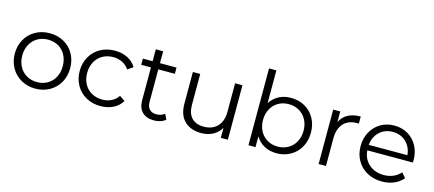

<svg xmlns="http://www.w3.org/2000/svg" viewBox="-54 -1264 4053 1792"><g transform="rotate(15 1972.5 -368.5)"><path d="M46 -263Q46 -340 81 -401Q116 -462 177 -496Q238 -530 314 -530Q390 -530 451 -496Q512 -462 546.5 -401Q581 -340 581 -263Q581 -186 546.5 -125Q512 -64 451 -29.5Q390 5 314 5Q238 5 177 -29.5Q116 -64 81 -125Q46 -186 46 -263ZM509 -263Q509 -323 484 -370Q459 -417 414.5 -442.5Q370 -468 314 -468Q258 -468 213.5 -442.5Q169 -417 143.5 -370Q118 -323 118 -263Q118 -203 143.5 -156Q169 -109 213.5 -83.5Q258 -58 314 -58Q370 -58 414.5 -83.5Q459 -109 484 -156Q509 -203 509 -263Z M673 -263Q673 -340 708 -401Q743 -462 804.5 -496Q866 -530 944 -530Q1012 -530 1065.5 -503.5Q1119 -477 1150 -426L1097 -390Q1071 -429 1031 -448.5Q991 -468 944 -468Q887 -468 841.5 -442.5Q796 -417 770.5 -370Q745 -323 745 -263Q745 -202 770.5 -155.5Q796 -109 841.5 -83.5Q887 -58 944 -58Q991 -58 1031 -77Q1071 -96 1097 -135L1150 -99Q1119 -48 1065 -21.5Q1011 5 944 5Q866 5 804.5 -29Q743 -63 708 -124.5Q673 -186 673 -263Z M1572 -32Q1552 -14 1522.5 -4.5Q1493 5 1461 5Q1387 5 1347 -35Q1307 -75 1307 -148V-466H1213V-526H1307V-641H1378V-526H1538V-466H1378V-152Q1378 -105 1401.5 -80.5Q1425 -56 1469 -56Q1491 -56 1511.5 -63Q1532 -70 1547 -83Z M2175 -526V0H2107V-96Q2079 -48 2030 -21.5Q1981 5 1918 5Q1815 5 1755.5 -52.5Q1696 -110 1696 -221V-526H1767V-228Q1767 -145 1808 -102Q1849 -59 1925 -59Q2008 -59 2056 -109.5Q2104 -160 2104 -250V-526Z M2907 -263Q2907 -185 2873 -124Q2839 -63 2779 -29Q2719 5 2645 5Q2579 5 2526.5 -23Q2474 -51 2442 -104V0H2374V-742H2445V-426Q2478 -477 2529.5 -503.5Q2581 -530 2645 -530Q2719 -530 2779 -496.5Q2839 -463 2873 -402Q2907 -341 2907 -263ZM2836 -263Q2836 -323 2810.5 -370Q2785 -417 2740 -442.5Q2695 -468 2640 -468Q2584 -468 2539.5 -442.5Q2495 -417 2469.5 -370Q2444 -323 2444 -263Q2444 -203 2469.5 -156Q2495 -109 2539.5 -83.5Q2584 -58 2640 -58Q2695 -58 2740 -83.5Q2785 -109 2810.5 -156Q2836 -203 2836 -263Z M3317 -530V-461L3300 -462Q3217 -462 3170 -411Q3123 -360 3123 -268V0H3052V-526H3120V-423Q3145 -476 3194.5 -503Q3244 -530 3317 -530Z M3898 -241H3458Q3464 -159 3521 -108.5Q3578 -58 3665 -58Q3714 -58 3755 -75.5Q3796 -93 3826 -127L3866 -81Q3831 -39 3778.5 -17Q3726 5 3663 5Q3582 5 3519.5 -29.5Q3457 -64 3422 -125Q3387 -186 3387 -263Q3387 -340 3420.5 -401Q3454 -462 3512.5 -496Q3571 -530 3644 -530Q3717 -530 3775 -496Q3833 -462 3866 -401.5Q3899 -341 3899 -263ZM3458 -294H3831Q3824 -372 3772.5 -420.5Q3721 -469 3644 -469Q3568 -469 3516.5 -420.5Q3465 -372 3458 -294Z"/></g></svg>

Font: Idrija
Style: Regular
Weight: 400
Designer: Julieta Ulanovsky
Foundry: Julieta Ulanovsky
Version: Version 7.200